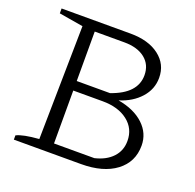

<svg xmlns="http://www.w3.org/2000/svg" viewBox="-116 -768 906 890"><g transform="rotate(20 337.0 -323.5)"><path d="M435 -337Q515 -323 561 -280Q607 -237 607 -176Q607 -95 544 -47.5Q481 0 372 0H41V-21Q72 -37 151 -43L160 -603L41 -623V-647H381Q470 -647 523 -606.5Q576 -566 576 -499Q576 -443 537.5 -400Q499 -357 435 -337ZM368 -599H222V-355H386Q508 -397 508 -487Q508 -539 470.5 -569Q433 -599 368 -599ZM367 -308H222V-47H421Q476 -60 507 -93Q538 -126 538 -174Q538 -235 491 -271.5Q444 -308 367 -308Z"/></g></svg>

Font: Piazzolla Light
Style: Regular
Weight: 300
Designer: Juan Pablo del Peral
Foundry: Huerta Tipografica
Version: Version 1.330